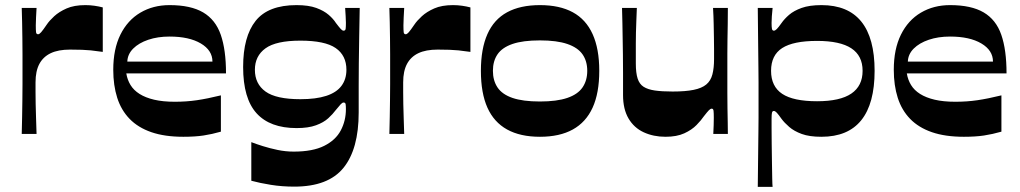

<svg xmlns="http://www.w3.org/2000/svg" viewBox="-20 -524 3990 751"><path d="M65 0Q66 -33 66.5 -66Q67 -99 67.5 -132Q68 -165 68 -195.5Q68 -226 68 -253Q68 -280 68 -311Q68 -342 67.5 -374.5Q67 -407 66.5 -437.5Q66 -468 65 -493H123Q122 -475 121 -456Q120 -437 120 -425Q120 -406 121 -398Q122 -390 129 -390Q134 -390 141 -398Q148 -406 163 -428Q173 -443 192 -460.5Q211 -478 240.5 -491Q270 -504 314 -504Q332 -504 349.5 -501.5Q367 -499 382 -495V-321Q363 -324 335 -327Q307 -330 254 -330Q208 -330 178.5 -316Q149 -302 134 -274Q119 -246 119 -202Q119 -184 119 -163Q119 -142 119.5 -117Q120 -92 121 -63Q122 -34 123 0Z M697 11Q624 11 572 -7Q520 -25 487 -59Q454 -93 438.5 -141.5Q423 -190 423 -251Q423 -332 451 -388.5Q479 -445 529 -474.5Q579 -504 643 -504Q726 -504 774.5 -475.5Q823 -447 843.5 -388Q864 -329 864 -237H474Q478 -212 490.5 -191.5Q503 -171 526 -156.5Q549 -142 583 -134Q617 -126 664 -126Q709 -126 750 -132Q791 -138 844 -151V-9Q809 1 776 6Q743 11 697 11ZM811 -283Q811 -327 765.5 -354Q720 -381 643 -381Q597 -381 560 -368.5Q523 -356 501 -334Q479 -312 478 -283Z M1131 206Q1083 206 1039.5 199Q996 192 963 183V32Q981 39 1008 47.5Q1035 56 1066 62.5Q1097 69 1129 69Q1203 69 1248 46.5Q1293 24 1313 -14Q1333 -52 1333 -97Q1333 -109 1332 -116Q1331 -123 1324 -123Q1319 -123 1312.5 -116Q1306 -109 1293 -93Q1282 -78 1264 -61.5Q1246 -45 1216 -34Q1186 -23 1140 -23Q1036 -23 983.5 -81Q931 -139 931 -262Q931 -381 980 -442.5Q1029 -504 1140 -504Q1187 -504 1217 -493Q1247 -482 1265.5 -466Q1284 -450 1294 -434Q1307 -417 1313 -410.5Q1319 -404 1324 -404Q1331 -404 1332 -411.5Q1333 -419 1333 -435Q1333 -445 1332 -461Q1331 -477 1330 -493H1387Q1386 -436 1385 -380Q1384 -324 1383.5 -275Q1383 -226 1383 -189Q1383 -166 1383 -149Q1383 -132 1383 -117Q1383 -102 1383 -84Q1383 59 1323.5 132.5Q1264 206 1131 206ZM1155 -136Q1216 -136 1256 -149Q1296 -162 1315.5 -188Q1335 -214 1335 -251Q1335 -307 1293 -336Q1251 -365 1155 -365Q1060 -365 1018.5 -335Q977 -305 977 -251Q977 -196 1018.5 -166Q1060 -136 1155 -136Z M1503 0Q1504 -33 1504.5 -66Q1505 -99 1505.5 -132Q1506 -165 1506 -195.5Q1506 -226 1506 -253Q1506 -280 1506 -311Q1506 -342 1505.5 -374.5Q1505 -407 1504.5 -437.5Q1504 -468 1503 -493H1561Q1560 -475 1559 -456Q1558 -437 1558 -425Q1558 -406 1559 -398Q1560 -390 1567 -390Q1572 -390 1579 -398Q1586 -406 1601 -428Q1611 -443 1630 -460.5Q1649 -478 1678.5 -491Q1708 -504 1752 -504Q1770 -504 1787.5 -501.5Q1805 -499 1820 -495V-321Q1801 -324 1773 -327Q1745 -330 1692 -330Q1646 -330 1616.5 -316Q1587 -302 1572 -274Q1557 -246 1557 -202Q1557 -184 1557 -163Q1557 -142 1557.5 -117Q1558 -92 1559 -63Q1560 -34 1561 0Z M2092 11Q2015 11 1963.5 -17.5Q1912 -46 1886.5 -103Q1861 -160 1861 -247Q1861 -333 1886.5 -390.5Q1912 -448 1963.5 -476Q2015 -504 2092 -504Q2169 -504 2220.5 -476Q2272 -448 2298 -390.5Q2324 -333 2324 -247Q2324 -160 2298 -103Q2272 -46 2220.5 -17.5Q2169 11 2092 11ZM2092 -127Q2158 -127 2199 -141Q2240 -155 2258.5 -182Q2277 -209 2277 -247Q2277 -285 2258.5 -311.5Q2240 -338 2199 -352Q2158 -366 2092 -366Q2025 -366 1984.5 -352Q1944 -338 1926 -311.5Q1908 -285 1908 -247Q1908 -209 1926 -182Q1944 -155 1984.5 -141Q2025 -127 2092 -127Z M2583 11Q2536 11 2498 -6.5Q2460 -24 2438.5 -60.5Q2417 -97 2417 -152Q2417 -199 2417 -238Q2417 -277 2416.5 -310.5Q2416 -344 2415.5 -374.5Q2415 -405 2414.5 -433.5Q2414 -462 2413 -493H2471Q2470 -466 2469 -442Q2468 -418 2467.5 -396.5Q2467 -375 2467 -354.5Q2467 -334 2467 -314.5Q2467 -295 2467 -275Q2467 -239 2474 -217Q2481 -195 2497.5 -184.5Q2514 -174 2541.5 -170Q2569 -166 2611 -166Q2661 -166 2693 -172.5Q2725 -179 2742.5 -193.5Q2760 -208 2766.5 -233Q2773 -258 2773 -293Q2773 -312 2773 -332.5Q2773 -353 2772.5 -377.5Q2772 -402 2771.5 -431Q2771 -460 2769 -493H2827Q2827 -460 2826.5 -429Q2826 -398 2825.5 -369Q2825 -340 2825 -314Q2825 -288 2825 -264.5Q2825 -241 2825 -221Q2825 -192 2825 -161Q2825 -130 2825.5 -100Q2826 -70 2826.5 -44Q2827 -18 2827 0H2770Q2771 -18 2771.5 -34.5Q2772 -51 2772 -63Q2772 -82 2771 -90.5Q2770 -99 2764 -99Q2759 -99 2753 -93Q2747 -87 2733 -69Q2723 -54 2704.5 -35Q2686 -16 2656.5 -2.5Q2627 11 2583 11Z M2944 207Q2945 129 2945.5 76Q2946 23 2946.5 -10.5Q2947 -44 2947 -65Q2947 -86 2947 -101Q2947 -116 2947 -132Q2947 -148 2947 -163Q2947 -178 2947 -200.5Q2947 -223 2946.5 -258.5Q2946 -294 2945.5 -351Q2945 -408 2944 -493H3002Q3000 -476 2999 -460Q2998 -444 2998 -434Q2998 -418 2999.5 -411Q3001 -404 3007 -404Q3012 -404 3018.5 -410.5Q3025 -417 3037 -434Q3048 -450 3066.5 -466Q3085 -482 3115.5 -493Q3146 -504 3193 -504Q3297 -504 3349 -439.5Q3401 -375 3401 -247Q3401 -119 3349 -54Q3297 11 3193 11Q3146 11 3116 0Q3086 -11 3067 -27.5Q3048 -44 3037 -59Q3025 -76 3018.5 -83Q3012 -90 3007 -90Q3001 -90 2999.5 -83Q2998 -76 2998 -60Q2998 -50 2998 -22Q2998 6 2998.5 41.5Q2999 77 2999.5 112Q3000 147 3000.5 173Q3001 199 3002 207ZM3176 -128Q3266 -128 3310 -158Q3354 -188 3354 -247Q3354 -306 3310 -335Q3266 -364 3176 -364Q3083 -364 3039.5 -336Q2996 -308 2996 -247Q2996 -186 3039.5 -157Q3083 -128 3176 -128Z M3750 11Q3677 11 3625 -7Q3573 -25 3540 -59Q3507 -93 3491.5 -141.5Q3476 -190 3476 -251Q3476 -332 3504 -388.5Q3532 -445 3582 -474.5Q3632 -504 3696 -504Q3779 -504 3827.5 -475.5Q3876 -447 3896.5 -388Q3917 -329 3917 -237H3527Q3531 -212 3543.5 -191.5Q3556 -171 3579 -156.5Q3602 -142 3636 -134Q3670 -126 3717 -126Q3762 -126 3803 -132Q3844 -138 3897 -151V-9Q3862 1 3829 6Q3796 11 3750 11ZM3864 -283Q3864 -327 3818.5 -354Q3773 -381 3696 -381Q3650 -381 3613 -368.5Q3576 -356 3554 -334Q3532 -312 3531 -283Z"/></svg>

Font: Ojuju
Style: Bold
Weight: 700
Designer: Chisaokwu Joboson, Mirko Velimirovic
Foundry: Udi Foundry
Version: Version 1.000